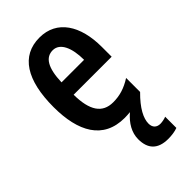

<svg xmlns="http://www.w3.org/2000/svg" viewBox="-240 -622 921 921"><g transform="rotate(-45 221.0 -161.5)"><path d="M305 110C305 75 328 29 384 -26V-121C340 -93 302 -82 258 -82C185 -82 150 -134 149 -242H407V-309C407 -453 345 -552 227 -552C103 -552 39 -451 39 -268C39 -102 98 10 244 10C256 10 269 9 281 8C240 43 217 84 217 128C217 192 249 229 321 229C342 229 367 226 385 219V143C376 147 358 151 345 151C321 151 305 137 305 110ZM229 -464C278 -464 303 -406 303 -325H150C153 -422 181 -464 229 -464Z"/></g></svg>

Font: Noto Sans Arabic UI XCn SmBd
Style: Regular
Weight: 600
Width: 2
Designer: Monotype Design Team, Nadine Chahine and Nizar Qandah
Foundry: Monotype Imaging Inc.
Version: Version 2.010